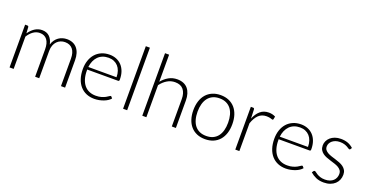

<svg xmlns="http://www.w3.org/2000/svg" viewBox="-32 -1409 4028 2099"><g transform="rotate(20 1982.0 -360.0)"><path d="M81 0V-497.5H107Q120 -497.5 122 -485L126.5 -413Q141 -433.5 157.5 -450.5Q174 -467.5 192.8 -479.8Q211.5 -492 232.8 -498.8Q254 -505.5 277.5 -505.5Q332 -505.5 364.5 -473.8Q397 -442 408.5 -385.5Q417.5 -416.5 433.8 -439Q450 -461.5 471 -476.2Q492 -491 516.8 -498.2Q541.5 -505.5 567.5 -505.5Q604.5 -505.5 634 -493.2Q663.5 -481 684.2 -457Q705 -433 716 -398Q727 -363 727 -318V0H679V-318Q679 -391 647.5 -429.2Q616 -467.5 557.5 -467.5Q531.5 -467.5 507.8 -458Q484 -448.5 465.8 -429.8Q447.5 -411 436.8 -383Q426 -355 426 -318V0H378.5V-318Q378.5 -390.5 349.5 -429Q320.5 -467.5 265 -467.5Q224.5 -467.5 190 -443.2Q155.5 -419 128.5 -376V0Z M1064 -505.5Q1106 -505.5 1141.8 -491Q1177.5 -476.5 1203.8 -448.8Q1230 -421 1244.8 -380.5Q1259.5 -340 1259.5 -287.5Q1259.5 -276.5 1256.2 -272.5Q1253 -268.5 1246 -268.5H886.5V-259Q886.5 -203 899.5 -160.5Q912.5 -118 936.5 -89.2Q960.5 -60.5 994.5 -46Q1028.5 -31.5 1070.5 -31.5Q1108 -31.5 1135.5 -39.8Q1163 -48 1181.8 -58.2Q1200.5 -68.5 1211.5 -76.8Q1222.5 -85 1227.5 -85Q1234 -85 1237.5 -80L1250.5 -64Q1238.5 -49 1218.8 -36Q1199 -23 1174.8 -13.8Q1150.5 -4.5 1122.8 1Q1095 6.5 1067 6.5Q1016 6.5 974 -11.2Q932 -29 902 -63Q872 -97 855.8 -146.2Q839.5 -195.5 839.5 -259Q839.5 -312.5 854.8 -357.8Q870 -403 898.8 -435.8Q927.5 -468.5 969.2 -487Q1011 -505.5 1064 -505.5ZM1064.5 -470Q1026 -470 995.5 -458Q965 -446 942.8 -423.5Q920.5 -401 906.8 -369.5Q893 -338 888.5 -299H1216.5Q1216.5 -339 1205.5 -370.8Q1194.5 -402.5 1174.5 -424.5Q1154.5 -446.5 1126.5 -458.2Q1098.5 -470 1064.5 -470Z M1449 -727.5V0H1401.5V-727.5Z M1625 0V-727.5H1672.5V-412.5Q1707 -455 1751.2 -480.2Q1795.5 -505.5 1850.5 -505.5Q1891.5 -505.5 1922.8 -492.5Q1954 -479.5 1974.5 -455Q1995 -430.5 2005.5 -396Q2016 -361.5 2016 -318V0H1968.5V-318Q1968.5 -388 1936.5 -427.8Q1904.5 -467.5 1838.5 -467.5Q1789.5 -467.5 1747.5 -442.2Q1705.5 -417 1672.5 -373V0Z M2355.5 -505.5Q2409 -505.5 2451.2 -487.2Q2493.5 -469 2522.5 -435.5Q2551.5 -402 2566.8 -354.8Q2582 -307.5 2582 -249Q2582 -190.5 2566.8 -143.5Q2551.5 -96.5 2522.5 -63Q2493.5 -29.5 2451.2 -11.5Q2409 6.5 2355.5 6.5Q2302 6.5 2259.8 -11.5Q2217.5 -29.5 2188.2 -63Q2159 -96.5 2143.8 -143.5Q2128.5 -190.5 2128.5 -249Q2128.5 -307.5 2143.8 -354.8Q2159 -402 2188.2 -435.5Q2217.5 -469 2259.8 -487.2Q2302 -505.5 2355.5 -505.5ZM2355.5 -31Q2400 -31 2433.2 -46.2Q2466.5 -61.5 2488.8 -90Q2511 -118.5 2522 -158.8Q2533 -199 2533 -249Q2533 -298.5 2522 -339Q2511 -379.5 2488.8 -408.2Q2466.5 -437 2433.2 -452.5Q2400 -468 2355.5 -468Q2311 -468 2277.8 -452.5Q2244.5 -437 2222.2 -408.2Q2200 -379.5 2188.8 -339Q2177.5 -298.5 2177.5 -249Q2177.5 -199 2188.8 -158.8Q2200 -118.5 2222.2 -90Q2244.5 -61.5 2277.8 -46.2Q2311 -31 2355.5 -31Z M2707 0V-497.5H2732Q2740.5 -497.5 2744.2 -494Q2748 -490.5 2748.5 -482L2752.5 -377Q2776.5 -437.5 2816.5 -471.8Q2856.5 -506 2915 -506Q2937.5 -506 2956.5 -501.2Q2975.5 -496.5 2992.5 -487.5L2986 -454.5Q2984.5 -446.5 2976 -446.5Q2973 -446.5 2967.5 -448.5Q2962 -450.5 2953.8 -453Q2945.5 -455.5 2933.5 -457.5Q2921.5 -459.5 2906 -459.5Q2849.5 -459.5 2813.2 -424.5Q2777 -389.5 2754.5 -323.5V0Z M3291.5 -505.5Q3333.5 -505.5 3369.2 -491Q3405 -476.5 3431.2 -448.8Q3457.5 -421 3472.2 -380.5Q3487 -340 3487 -287.5Q3487 -276.5 3483.8 -272.5Q3480.5 -268.5 3473.5 -268.5H3114V-259Q3114 -203 3127 -160.5Q3140 -118 3164 -89.2Q3188 -60.5 3222 -46Q3256 -31.5 3298 -31.5Q3335.5 -31.5 3363 -39.8Q3390.5 -48 3409.2 -58.2Q3428 -68.5 3439 -76.8Q3450 -85 3455 -85Q3461.5 -85 3465 -80L3478 -64Q3466 -49 3446.2 -36Q3426.5 -23 3402.2 -13.8Q3378 -4.5 3350.2 1Q3322.5 6.5 3294.5 6.5Q3243.5 6.5 3201.5 -11.2Q3159.5 -29 3129.5 -63Q3099.5 -97 3083.2 -146.2Q3067 -195.5 3067 -259Q3067 -312.5 3082.2 -357.8Q3097.5 -403 3126.2 -435.8Q3155 -468.5 3196.8 -487Q3238.5 -505.5 3291.5 -505.5ZM3292 -470Q3253.5 -470 3223 -458Q3192.5 -446 3170.2 -423.5Q3148 -401 3134.2 -369.5Q3120.5 -338 3116 -299H3444Q3444 -339 3433 -370.8Q3422 -402.5 3402 -424.5Q3382 -446.5 3354 -458.2Q3326 -470 3292 -470Z M3889 -436Q3885.5 -429 3878 -429Q3872.5 -429 3863.8 -435.2Q3855 -441.5 3840.8 -449.2Q3826.5 -457 3805.8 -463.2Q3785 -469.5 3755 -469.5Q3728 -469.5 3705.8 -461.8Q3683.5 -454 3667.8 -441Q3652 -428 3643.2 -410.8Q3634.5 -393.5 3634.5 -374.5Q3634.5 -351 3646.5 -335.5Q3658.5 -320 3678 -309Q3697.5 -298 3722.2 -290Q3747 -282 3773 -274Q3799 -266 3823.8 -256.2Q3848.5 -246.5 3868 -232Q3887.5 -217.5 3899.5 -196.5Q3911.5 -175.5 3911.5 -145.5Q3911.5 -113 3899.8 -85Q3888 -57 3865.8 -36.5Q3843.5 -16 3811 -4Q3778.5 8 3737 8Q3684.5 8 3646.5 -8.8Q3608.5 -25.5 3578.5 -52.5L3590 -69.5Q3592.5 -73.5 3595.5 -75.5Q3598.5 -77.5 3604 -77.5Q3610.5 -77.5 3620 -69.5Q3629.5 -61.5 3644.8 -52.2Q3660 -43 3682.8 -35Q3705.5 -27 3739 -27Q3770.5 -27 3794.5 -35.8Q3818.5 -44.5 3834.5 -59.5Q3850.5 -74.5 3858.8 -94.8Q3867 -115 3867 -137.5Q3867 -162.5 3855 -179Q3843 -195.5 3823.5 -207Q3804 -218.5 3779.2 -226.5Q3754.5 -234.5 3728.2 -242.5Q3702 -250.5 3677.2 -260Q3652.5 -269.5 3633 -284Q3613.5 -298.5 3601.5 -319.2Q3589.5 -340 3589.5 -371Q3589.5 -397.5 3601 -422Q3612.5 -446.5 3633.8 -465Q3655 -483.5 3685.5 -494.5Q3716 -505.5 3754 -505.5Q3799.5 -505.5 3834.8 -492.5Q3870 -479.5 3899.5 -452.5Z"/></g></svg>

Font: Lato TR Light
Style: Regular
Weight: 300
Designer: Lukasz Dziedzic
Foundry: Lukasz Dziedzic
Version: Version 1.104 2013